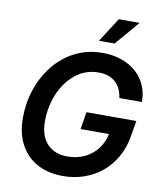

<svg xmlns="http://www.w3.org/2000/svg" viewBox="-101 -1028 950 1119"><g transform="rotate(10 374.5 -468.5)"><path d="M347.7 9.8Q258.8 9.8 194.1 -25.9Q129.4 -61.5 94.5 -127.4Q59.6 -193.4 59.6 -285.2Q59.6 -373 87.2 -454.3Q114.7 -535.6 166.3 -599.4Q217.8 -663.1 290.5 -700.2Q363.3 -737.3 453.1 -737.3Q512.7 -737.3 563.2 -720Q613.8 -702.6 650.4 -670.9Q687 -639.2 707 -594.5Q727.1 -549.8 726.6 -495.1H593.3Q589.4 -524.4 578.4 -547.4Q567.4 -570.3 549.3 -586.9Q531.2 -603.5 506.3 -612.1Q481.4 -620.6 449.7 -620.6Q387.7 -620.6 339.6 -591.8Q291.5 -563 257.8 -515.1Q224.1 -467.3 206.8 -408.2Q189.5 -349.1 189.5 -288.6Q189.5 -200.2 233.6 -153.6Q277.8 -106.9 353.5 -106.9Q410.6 -106.9 456.8 -129.4Q502.9 -151.9 533 -192.6Q563 -233.4 571.8 -286.6L600.1 -277.8H401.9L418.9 -380.4H713.9L698.7 -289.1Q687 -218.8 655.8 -163.6Q624.5 -108.4 577.9 -69.8Q531.2 -31.2 472.7 -10.7Q414.1 9.8 347.7 9.8ZM418.5 -803.2 510.3 -946.8H633.8L510.7 -803.2Z"/></g></svg>

Font: Inter SemiBold
Style: Italic
Weight: 600
Italic angle: -9.3988°
Designer: Rasmus Andersson
Foundry: rsms
Version: Version 4.001;git-66647c0bb